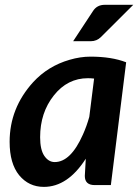

<svg xmlns="http://www.w3.org/2000/svg" viewBox="-20 -750 560 778"><path d="M142.6 -193.8Q142.6 -143.1 159.7 -118.2Q176.8 -93.3 201.7 -93.3Q266.6 -93.3 315.9 -204.6Q331.1 -238.3 341.8 -276.4L361.3 -431.6Q347.7 -433.1 336.4 -433.1Q253.4 -433.1 198.2 -363.3Q142.6 -293.5 142.6 -193.8ZM19 -175.3Q19 -312 114.3 -417Q174.3 -482.4 262.2 -507.8Q305.7 -520.5 346.7 -520.5Q432.1 -520.5 491.2 -497.6L429.2 0H363.8Q323.7 0 323.7 -37.1L327.6 -106.9Q254.4 7.3 157.7 7.3Q96.7 7.3 57.6 -40Q19 -87.4 19 -175.3ZM347.7 -583H276.4L356.4 -704.6Q372.6 -730.5 404.3 -730.5H520L389.2 -600.1Q372.1 -583 347.7 -583Z"/></svg>

Font: Lato-BoldItalic
Style: Bold Italic
Weight: 700
Italic angle: -7°
Designer: Lukasz Dziedzic
Foundry: tyPoland Lukasz Dziedzic
Version: Version 1.104; Western+Polish opensource